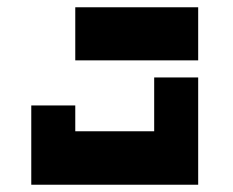

<svg xmlns="http://www.w3.org/2000/svg" viewBox="-20 -752 640 528"><path d="M187 -732H414H525V-586H404H187ZM404 -539H525V-244H404H187H66V-391V-462H187V-391H404Z"/></svg>

Font: PatchStencil
Style: Regular
Weight: 400
Version: Version 1.1